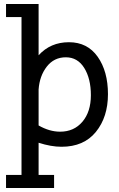

<svg xmlns="http://www.w3.org/2000/svg" viewBox="-20 -720 592 955"><path d="M10 215V150H87V-635H10V-700H172V-445Q231 -510 323 -510Q415 -510 466 -437.5Q517 -365 517 -251.5Q517 -138 457 -64Q397 10 286 10Q234 10 172 -10V150H249V215ZM172 -275V-96Q226 -65 279 -65Q348 -65 390 -114.5Q432 -164 432 -246.5Q432 -329 399 -382Q366 -435 307.5 -435Q249 -435 213 -389Q177 -343 172 -275Z"/></svg>

Font: Cherry Swash
Style: Regular
Weight: 400
Designer: Kasatkina Nataliya
Foundry: Nataliya Kasatkina
Version: Version 1.001